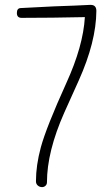

<svg xmlns="http://www.w3.org/2000/svg" viewBox="-20 -760 459 785"><path d="M347 -740Q292 -737 201 -734Q81 -728 64 -727Q49 -726 49 -707Q49 -687 68 -687H71Q190 -687 327 -690Q320 -571 251 -420Q169 -239 147 -158Q127 -84 127 -19Q127 -8 134.5 -1.5Q142 5 152 5Q160 5 166 -0.5Q172 -6 172 -15Q172 -140 243 -300Q262 -343 302 -431Q373 -589 374 -715Q374 -740 351 -740Z"/></svg>

Font: Neythal
Style: Regular
Weight: 400
Designer: Tharique Azeez
Foundry: Tharique Azeez
Version: Version 0.44